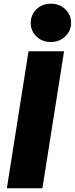

<svg xmlns="http://www.w3.org/2000/svg" viewBox="-20 -1017 404 1037"><path d="M146 -893Q146 -937 177 -967Q208 -997 255 -997Q301 -997 332.5 -967Q364 -937 364 -893Q364 -851 332.5 -820.5Q301 -790 255 -790Q208 -790 177 -820Q146 -850 146 -893ZM209 0H17L134 -740H326Z"/></svg>

Font: Be Vietnam Black
Style: Italic
Weight: 900
Italic angle: -9°
Designer: Lam Bao; Tony Le; Vietanh Nguyen
Foundry: Yellow Type Foundry
Version: Version 5.000